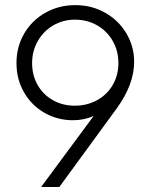

<svg xmlns="http://www.w3.org/2000/svg" viewBox="-20 -748 602 768"><path d="M516.6 -501Q516.6 -410.6 447.3 -314.9L217.3 0H144.5L355 -284.7Q317.9 -267.1 271.5 -267.1Q210 -267.1 158.2 -296.6Q106.4 -326.2 76.2 -378.4Q45.9 -430.7 45.9 -495.6Q45.9 -561 76.9 -614Q107.9 -667 161.9 -697.3Q215.8 -727.5 281.2 -727.5Q347.2 -727.5 401.1 -696.8Q455.1 -666 485.8 -614Q516.6 -562 516.6 -501ZM108.4 -495.6Q108.4 -446.8 130.6 -408Q152.8 -369.1 191.7 -347.2Q230.5 -325.2 279.3 -325.2Q327.6 -325.2 367.7 -346.9Q407.7 -368.7 430.7 -407.7Q453.6 -446.8 453.6 -495.6Q453.6 -544.4 430.9 -584.2Q408.2 -624 368.4 -646.7Q328.6 -669.4 279.8 -669.4Q232.4 -669.4 193.1 -646.5Q153.8 -623.5 131.1 -583.7Q108.4 -543.9 108.4 -495.6Z"/></svg>

Font: Reddit Mono Light
Style: Regular
Weight: 300
Monospace: yes
Designer: Stephen Hutchings
Foundry: Reddit
Version: Version 1.011